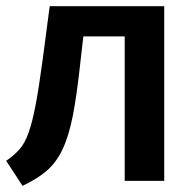

<svg xmlns="http://www.w3.org/2000/svg" viewBox="-20 -586 636 622"><path d="M0 -65Q25 -82 42.5 -101.5Q60 -121 72.5 -156Q85 -191 95.5 -246.5Q106 -302 118 -391L141 -566H512V0H384V-468H250L240 -381Q229 -278 216 -211.5Q203 -145 182.5 -102Q162 -59 131 -32.5Q100 -6 53 16Z"/></svg>

Font: Qnwhxotralxmqkhsjrfbfhwcoqn
Style: Regular
Weight: 500
Designer: Carrois Corporate & Edenspiekermann
Foundry: Carrois Corporate GbR & Edenspiekermann AG
Version: Version 2.001